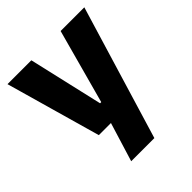

<svg xmlns="http://www.w3.org/2000/svg" viewBox="-186 -608 897 897"><g transform="rotate(-45 263.0 -159.5)"><path d="M252.1 -122.4H332L250.1 -87L360.4 -491.4H517L316.4 172H163.4L240.2 -78.1L312.1 -21.2H142.7L9.4 -491.4H167Z"/></g></svg>

Font: Anek Kannada Medium
Style: Regular
Weight: 500
Designer: Vaishnavi Murthy, Maithili Shingre (Kannada) & Yesha Goshar (Latin)
Foundry: Ek Type
Version: Version 1.003